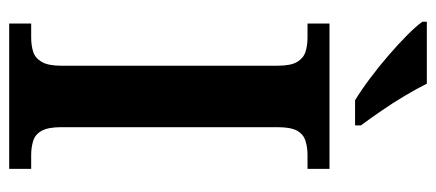

<svg xmlns="http://www.w3.org/2000/svg" viewBox="-292 -680 971 428"><g transform="rotate(90 194.0 -465.5)"><path d="M32 0V-49H63Q81 -49 95 -53.5Q109 -58 117.5 -72.5Q126 -87 126 -116V-598Q126 -628 117.5 -642Q109 -656 95 -660.5Q81 -665 63 -665H32V-714H356V-665H325Q308 -665 293.5 -660.5Q279 -656 271 -642Q263 -628 263 -598V-116Q263 -87 271 -72.5Q279 -58 293.5 -53.5Q308 -49 325 -49H356V0ZM203 -771Q180 -785 154 -804.5Q128 -824 102.5 -846Q77 -868 57 -888Q37 -908 28 -921V-931H166Q177 -909 193 -882Q209 -855 227 -829Q245 -803 259 -784V-771Z"/></g></svg>

Font: Noto Serif Armenian SemiBold
Style: Regular
Weight: 600
Version: Version 2.007